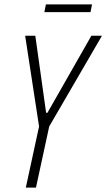

<svg xmlns="http://www.w3.org/2000/svg" viewBox="-20 -850 482 870"><path d="M97 0 157 -277 94 -688H140L189 -339H195L394 -688H442L203 -277L143 0ZM181 -795 188 -830H397L390 -795Z"/></svg>

Font: Saira Condensed ExtraLight
Style: Italic
Weight: 250
Width: 3
Italic angle: -12°
Designer: Hector Gatti with collaboration of the Omnibus-Type team
Foundry: Omnibus-Type
Version: Version 1.101